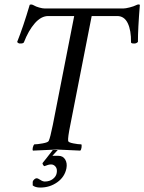

<svg xmlns="http://www.w3.org/2000/svg" viewBox="-20 -678 652 868"><path d="M537.1 -639.6Q547.4 -639.6 566.4 -644.5Q585.4 -649.4 594.7 -654.3Q606 -660.2 612.3 -656.2Q603.5 -548.8 603.5 -488.3Q595.2 -480 584 -481.4Q573.7 -481.4 572.3 -486.3Q573.2 -540.5 557.6 -573Q542 -605.5 509.8 -605.5H394.5L297.9 -113.3Q286.1 -55.7 288.1 -41Q288.6 -34.2 311.3 -29.8Q334 -25.4 347.7 -25.4Q350.1 -22 348.6 -11.2Q347.2 -0.5 342.8 2.9Q250 -2 237.3 -2Q224.1 -2 128.9 2.9Q126 -1 128.4 -11.2Q130.9 -21.5 134.8 -25.4Q148.4 -25.4 172.9 -29.8Q197.3 -34.2 200.2 -41Q207 -54.7 218.8 -113.3L315.4 -605.5H198.2Q166 -605.5 137.5 -573Q108.9 -540.5 87.9 -486.3Q84.5 -481.4 74.2 -481.4Q63 -480 57.6 -488.3Q85.4 -558.1 114.3 -656.2Q122.1 -660.2 133.8 -653.3Q141.6 -648.4 157 -644Q172.4 -639.6 182.6 -639.6ZM216.8 26.4H244.1Q264.6 26.4 274.7 43Q284.7 59.6 280.3 83Q272.5 122.1 238.8 146Q205.1 169.9 162.1 169.9Q139.6 169.9 127.9 160.2V143.6Q129.4 137.7 135 132.8Q140.6 127.9 145.5 127.9Q151.4 127.9 162.4 135.3Q173.3 142.6 182.6 142.6Q204.1 142.6 218.8 131.3Q233.4 120.1 236.3 104.5Q239.7 85.9 231.4 75.7Q223.1 65.4 210.9 65.4Q199.2 65.4 180.7 73.2Q178.7 73.2 174.8 67.6Q170.9 62 172.9 58.6Q174.3 56.6 193.1 33.2Q211.9 9.8 218.8 0H241.2Z"/></svg>

Font: Crimson
Style: Italic
Weight: 400
Italic angle: -11°
Version: Version 0.8